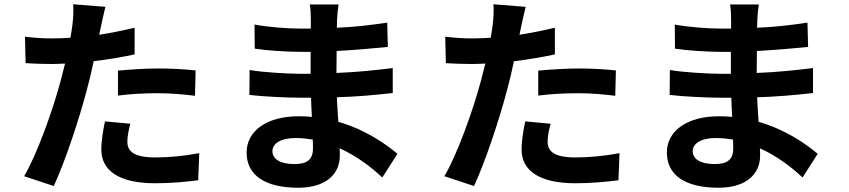

<svg xmlns="http://www.w3.org/2000/svg" viewBox="-20 -827 3980 900"><path d="M533 -379C595 -387 655 -390 724 -390C784 -390 845 -384 894 -378L897 -497C839 -503 779 -506 723 -506C659 -506 588 -501 533 -496ZM611 -697C557 -684 501 -673 445 -664L453 -702C458 -724 467 -768 474 -795L323 -807C325 -784 324 -744 319 -707C317 -691 314 -672 310 -650C280 -648 251 -647 222 -647C181 -647 148 -649 97 -655L100 -531C135 -529 172 -527 220 -527C240 -527 262 -528 285 -529C278 -501 271 -473 264 -447C227 -308 152 -100 93 -1L232 45C286 -71 353 -274 389 -413C400 -453 410 -497 419 -540C485 -548 552 -559 611 -572ZM472 -258C464 -219 455 -171 455 -126C455 -26 540 32 707 32C786 32 853 25 909 18L914 -109C843 -96 774 -89 708 -89C602 -89 577 -121 577 -164C577 -186 583 -219 591 -247Z M1447 -131C1447 -74 1413 -58 1360 -58C1292 -58 1257 -82 1257 -119C1257 -153 1295 -180 1365 -180C1393 -180 1420 -177 1446 -173C1447 -156 1447 -142 1447 -131ZM1843 -106C1786 -154 1691 -220 1566 -256C1563 -294 1561 -334 1559 -371C1655 -374 1732 -381 1821 -391V-508C1740 -498 1657 -489 1557 -485L1558 -588C1653 -593 1733 -601 1798 -607L1795 -721C1709 -708 1636 -700 1559 -697L1560 -736C1561 -761 1564 -786 1567 -806H1432C1436 -787 1437 -756 1437 -738V-693H1388C1327 -693 1235 -700 1173 -712L1174 -599C1231 -590 1326 -584 1389 -584H1436V-481H1389C1336 -481 1207 -488 1150 -499L1149 -382C1215 -374 1329 -369 1387 -369H1438C1439 -340 1440 -309 1442 -279C1422 -281 1402 -282 1381 -282C1228 -282 1136 -212 1136 -112C1136 -7 1220 53 1378 53C1509 53 1573 -12 1573 -97C1573 -107 1573 -119 1572 -132C1651 -96 1719 -45 1772 5Z M2503 -379C2565 -387 2625 -390 2694 -390C2754 -390 2815 -384 2864 -378L2867 -497C2809 -503 2749 -506 2693 -506C2629 -506 2558 -501 2503 -496ZM2581 -697C2527 -684 2471 -673 2415 -664L2423 -702C2428 -724 2437 -768 2444 -795L2293 -807C2295 -784 2294 -744 2289 -707C2287 -691 2284 -672 2280 -650C2250 -648 2221 -647 2192 -647C2151 -647 2118 -649 2067 -655L2070 -531C2105 -529 2142 -527 2190 -527C2210 -527 2232 -528 2255 -529C2248 -501 2241 -473 2234 -447C2197 -308 2122 -100 2063 -1L2202 45C2256 -71 2323 -274 2359 -413C2370 -453 2380 -497 2389 -540C2455 -548 2522 -559 2581 -572ZM2442 -258C2434 -219 2425 -171 2425 -126C2425 -26 2510 32 2677 32C2756 32 2823 25 2879 18L2884 -109C2813 -96 2744 -89 2678 -89C2572 -89 2547 -121 2547 -164C2547 -186 2553 -219 2561 -247Z M3417 -131C3417 -74 3383 -58 3330 -58C3262 -58 3227 -82 3227 -119C3227 -153 3265 -180 3335 -180C3363 -180 3390 -177 3416 -173C3417 -156 3417 -142 3417 -131ZM3813 -106C3756 -154 3661 -220 3536 -256C3533 -294 3531 -334 3529 -371C3625 -374 3702 -381 3791 -391V-508C3710 -498 3627 -489 3527 -485L3528 -588C3623 -593 3703 -601 3768 -607L3765 -721C3679 -708 3606 -700 3529 -697L3530 -736C3531 -761 3534 -786 3537 -806H3402C3406 -787 3407 -756 3407 -738V-693H3358C3297 -693 3205 -700 3143 -712L3144 -599C3201 -590 3296 -584 3359 -584H3406V-481H3359C3306 -481 3177 -488 3120 -499L3119 -382C3185 -374 3299 -369 3357 -369H3408C3409 -340 3410 -309 3412 -279C3392 -281 3372 -282 3351 -282C3198 -282 3106 -212 3106 -112C3106 -7 3190 53 3348 53C3479 53 3543 -12 3543 -97C3543 -107 3543 -119 3542 -132C3621 -96 3689 -45 3742 5Z"/></svg>

Font: Source Han Sans SC Bold
Style: Regular
Weight: 700
Designer: Ryoko NISHIZUKA (kana & ideographs); Paul D. Hunt (Latin, Greek & Cyrillic); Wenlong ZHANG (bopomofo); Sandoll Communica
Foundry: Adobe Systems Incorporated
Version: Version 1.001;PS 1.001;hotconv 1.0.78;makeotf.lib2.5.61930